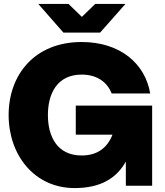

<svg xmlns="http://www.w3.org/2000/svg" viewBox="-20 -946 839 978"><path d="M360 12C491 12 573 -37 621 -123V0H755V-408H366V-260H553C526 -192 475 -154 396 -154C271 -154 224 -251 224 -360C224 -469 271 -566 396 -566C477 -566 526 -526 549 -470H745C720 -621 593 -732 396 -732C156 -732 24 -565 24 -360C24 -155 156 12 360 12ZM175 -926 303 -780H490L619 -926H465L397 -860L329 -926Z"/></svg>

Font: Aspekta 850
Style: Regular
Weight: 850
Designer: Ivo Dolenc
Version: Version 2.000